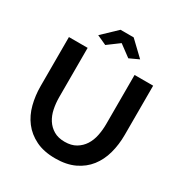

<svg xmlns="http://www.w3.org/2000/svg" viewBox="-207 -1068 1164 1226"><g transform="rotate(30 375.0 -455.0)"><path d="M220 -814 326 -915H423L529 -814L460 -782L375 -845L290 -782ZM374 -117Q423 -117 456.5 -137Q490 -157 510.5 -189Q531 -221 539.5 -262.5Q548 -304 548 -348V-710H685V-348Q685 -275 667.5 -211Q650 -147 612.5 -99Q575 -51 516 -23Q457 5 375 5Q290 5 230.5 -24.5Q171 -54 134 -102.5Q97 -151 80.5 -215Q64 -279 64 -348V-710H202V-348Q202 -303 210.5 -261.5Q219 -220 239.5 -188Q260 -156 293 -136.5Q326 -117 374 -117Z"/></g></svg>

Font: Oxford Sans
Style: Bold
Weight: 700
Designer: Matt McInerney, Pablo Impallari, Rodrigo Fuenzalida
Foundry: Matt McInerney, Pablo Impallari, Rodrigo Fuenzalida
Version: Version 3.000g; ttfautohint (v1.5) -l 8 -r 28 -G 28 -x 14 -D